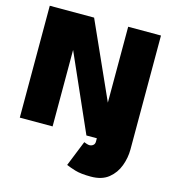

<svg xmlns="http://www.w3.org/2000/svg" viewBox="-126 -767 1005 1094"><g transform="rotate(15 377.0 -220.0)"><path d="M688 0H486.5V20Q486.5 34 477 41.5Q467.5 49 456 49Q449.5 49 439.8 46Q430 43 423 40L362.5 190.5Q383 199.5 416.8 209.8Q450.5 220 509.5 220Q574.5 220 613.5 188.5Q652.5 157 670.2 109.2Q688 61.5 688 12ZM211 -484 225.5 -481.5V0H32V-660H293.5L509 -180L494.5 -177V-660H688V0H425Z"/></g></svg>

Font: League Spartan Thin Black
Style: Regular
Weight: 900
Version: Version 2.002